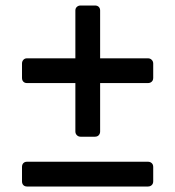

<svg xmlns="http://www.w3.org/2000/svg" viewBox="-20 -678 638 698"><path d="M78 -376Q70 -376 65 -381Q60 -386 60 -395V-447Q60 -455 65 -460.5Q70 -466 78 -466H254V-640Q254 -648 259.5 -653Q265 -658 273 -658H325Q334 -658 339 -653Q344 -648 344 -640V-466H518Q526 -466 531.5 -460.5Q537 -455 537 -447V-395Q537 -386 531.5 -381Q526 -376 518 -376H344V-200Q344 -192 339 -186.5Q334 -181 325 -181H273Q265 -181 259.5 -186.5Q254 -192 254 -200V-376ZM78 0Q70 0 65 -5Q60 -10 60 -19V-71Q60 -80 65 -85Q70 -90 78 -90H518Q526 -90 531.5 -85Q537 -80 537 -71V-19Q537 -10 531.5 -5Q526 0 518 0Z"/></svg>

Font: Miriam Libre SemiBold
Style: Regular
Weight: 600
Version: Version 2.000